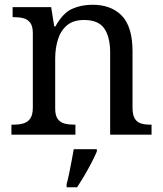

<svg xmlns="http://www.w3.org/2000/svg" viewBox="-20 -566 685 807"><path d="M28 0V-42H36Q59 -42 77.5 -47Q96 -52 107 -67.5Q118 -83 118 -114V-426Q118 -456 107 -470.5Q96 -485 78 -489.5Q60 -494 38 -494H33V-536H195L208 -455H213Q244 -511 282.5 -528.5Q321 -546 369 -546Q448 -546 492.5 -499.5Q537 -453 537 -350V-114Q537 -83 546.5 -67.5Q556 -52 573 -47Q590 -42 612 -42H617V0H443V-345Q443 -410 418.5 -446Q394 -482 333 -482Q288 -482 261.5 -459.5Q235 -437 223.5 -400Q212 -363 212 -320V-109Q212 -80 223 -65.5Q234 -51 252 -46.5Q270 -42 292 -42H297V0ZM260 208Q266 186 271 161Q276 136 281 110.5Q286 85 290 61H387V71Q378 92 364 119Q350 146 334 173Q318 200 304 221H260Z"/></svg>

Font: Noto Serif Malayalam
Style: Regular
Weight: 400
Designer: Indian type Foundry, Jelle Bosma, Monotype Design Team
Foundry: Monotype Imaging Inc.
Version: Version 2.103